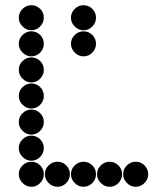

<svg xmlns="http://www.w3.org/2000/svg" viewBox="-20 -718 640 736"><path d="M52 -650Q52 -631 66.5 -616.5Q81 -602 100 -602Q120 -602 134 -616.5Q148 -631 148 -650Q148 -670 134 -684Q120 -698 100 -698Q81 -698 66.5 -684Q52 -670 52 -650ZM52 -550Q52 -531 66.5 -516.5Q81 -502 100 -502Q120 -502 134 -516.5Q148 -531 148 -550Q148 -570 134 -584Q120 -598 100 -598Q81 -598 66.5 -584Q52 -570 52 -550ZM52 -450Q52 -431 66.5 -416.5Q81 -402 100 -402Q120 -402 134 -416.5Q148 -431 148 -450Q148 -470 134 -484Q120 -498 100 -498Q81 -498 66.5 -484Q52 -470 52 -450ZM52 -350Q52 -331 66.5 -316.5Q81 -302 100 -302Q120 -302 134 -316.5Q148 -331 148 -350Q148 -370 134 -384Q120 -398 100 -398Q81 -398 66.5 -384Q52 -370 52 -350ZM52 -250Q52 -231 66.5 -216.5Q81 -202 100 -202Q120 -202 134 -216.5Q148 -231 148 -250Q148 -270 134 -284Q120 -298 100 -298Q81 -298 66.5 -284Q52 -270 52 -250ZM52 -150Q52 -131 66.5 -116.5Q81 -102 100 -102Q120 -102 134 -116.5Q148 -131 148 -150Q148 -170 134 -184Q120 -198 100 -198Q81 -198 66.5 -184Q52 -170 52 -150ZM52 -50Q52 -31 66.5 -16.5Q81 -2 100 -2Q120 -2 134 -16.5Q148 -31 148 -50Q148 -70 134 -84Q120 -98 100 -98Q81 -98 66.5 -84Q52 -70 52 -50ZM152 -50Q152 -31 166.5 -16.5Q181 -2 200 -2Q220 -2 234 -16.5Q248 -31 248 -50Q248 -70 234 -84Q220 -98 200 -98Q181 -98 166.5 -84Q152 -70 152 -50ZM252 -50Q252 -31 266.5 -16.5Q281 -2 300 -2Q320 -2 334 -16.5Q348 -31 348 -50Q348 -70 334 -84Q320 -98 300 -98Q281 -98 266.5 -84Q252 -70 252 -50ZM352 -50Q352 -31 366.5 -16.5Q381 -2 400 -2Q420 -2 434 -16.5Q448 -31 448 -50Q448 -70 434 -84Q420 -98 400 -98Q381 -98 366.5 -84Q352 -70 352 -50ZM452 -50Q452 -31 466.5 -16.5Q481 -2 500 -2Q520 -2 534 -16.5Q548 -31 548 -50Q548 -70 534 -84Q520 -98 500 -98Q481 -98 466.5 -84Q452 -70 452 -50ZM252 -650Q252 -631 266.5 -616.5Q281 -602 300 -602Q320 -602 334 -616.5Q348 -631 348 -650Q348 -670 334 -684Q320 -698 300 -698Q281 -698 266.5 -684Q252 -670 252 -650ZM252 -550Q252 -531 266.5 -516.5Q281 -502 300 -502Q320 -502 334 -516.5Q348 -531 348 -550Q348 -570 334 -584Q320 -598 300 -598Q281 -598 266.5 -584Q252 -570 252 -550Z"/></svg>

Font: Matrix Sans Print
Style: Regular
Weight: 400
Designer: Brad Neil
Version: Version 1.100